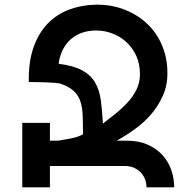

<svg xmlns="http://www.w3.org/2000/svg" viewBox="-20 -799 818 819"><path d="M521 -199Q572 -199 610 -182Q648 -165 673 -137.5Q698 -110 710.5 -74Q723 -38 723 0H605Q605 -16 599.5 -32Q594 -48 582.5 -61Q571 -74 553.5 -82.5Q536 -91 511 -91H193V0H75V-275H193V-199H228Q266 -205 289.5 -210Q313 -215 334 -226Q334 -274 332.5 -309.5Q331 -345 321.5 -370.5Q312 -396 291.5 -413.5Q271 -431 235 -443Q218 -446 181.5 -447.5Q145 -449 103 -449Q101 -535 123 -597Q145 -659 184 -699Q223 -739 276 -758.5Q329 -778 388 -779Q456 -780 512.5 -757.5Q569 -735 609.5 -696Q650 -657 672 -603.5Q694 -550 694 -490Q695 -437 675.5 -392.5Q656 -348 625 -312Q594 -276 555 -248Q516 -220 478 -199ZM230 -527Q293 -519 329.5 -499.5Q366 -480 385 -448Q404 -416 410 -372Q416 -328 419 -272Q443 -290 470.5 -312Q498 -334 522 -359.5Q546 -385 561.5 -415.5Q577 -446 577 -482Q577 -527 561 -561.5Q545 -596 518.5 -620Q492 -644 458.5 -656.5Q425 -669 390 -669Q360 -669 333.5 -660.5Q307 -652 285.5 -634.5Q264 -617 249.5 -590Q235 -563 230 -527Z"/></svg>

Font: Montserrat_am3
Style: Regular
Weight: 400
Designer: Julieta Ulanovsky
Foundry: Julieta Ulanovsky, Armenina letters added by Vahan Hovhannisyan
Version: Version 2.001